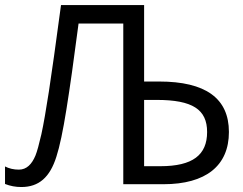

<svg xmlns="http://www.w3.org/2000/svg" viewBox="-20 -734 969 765"><path d="M471.2 0V-640.1H293C274.4 -497.1 258.3 -382.8 244.6 -297.9C231 -212.9 217.8 -149.9 204.6 -109.4C178.7 -27.3 134.8 11.2 64.9 11.2C42.5 11.2 21 7.3 0 -1V-70.8C16.1 -62.5 34.7 -58.1 55.2 -58.1C86.4 -58.1 106.9 -80.1 121.1 -113.8C127.9 -130.4 135.7 -159.2 145 -199.7C153.8 -240.2 163.6 -296.9 174.8 -369.6C186 -442.4 202.1 -557.1 223.1 -713.9H554.2V-409.2H613.8C799.3 -409.2 892.1 -342.3 892.1 -208C892.1 -73.7 800.3 0 630.9 0ZM554.2 -335.9V-71.8H619.1C748 -71.8 805.2 -116.7 805.2 -208C805.2 -297.9 747.1 -335.9 604 -335.9Z"/></svg>

Font: OpenSansEmoji
Style: Regular
Weight: 400
Foundry: MorbZ
Version: Version 1.000;PS 001.000;hotconv 1.0.70;makeotf.lib2.5.58329